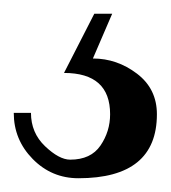

<svg xmlns="http://www.w3.org/2000/svg" viewBox="-20 -55 248 279"><path d="M208 111Q208 204 94 204Q55 204 27.5 176Q0 148 0 109H25Q25 138 45.5 157.5Q66 177 82 177Q112 177 126 156.5Q140 136 140 111Q140 51 73 51L117 -35H143L115 30Q150 30 179 52Q208 74 208 111Z"/></svg>

Font: Uncial Antiqua
Style: Regular
Weight: 400
Designer: Astigmatic (AOETI)
Foundry: Astigmatic (AOETI)
Version: Version 1.000